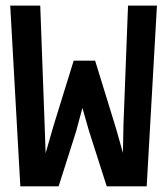

<svg xmlns="http://www.w3.org/2000/svg" viewBox="-20 -658 590 678"><path d="M498 0H356.9L293.9 -196.8L271 -276.9L249 -194.8L187 0H51.8L16.1 -638.2H122.1L137.2 -229L141.1 -117.2L169.9 -216.8L240.2 -443.8H315.9L390.1 -203.1L414.1 -118.2L416 -217.8L432.1 -638.2H534.2Z"/></svg>

Font: Code New Roman
Style: Bold
Weight: 700
Monospace: yes
Designer: Sam Radian
Foundry: Code New Roman
Version: Version 1.508 October 19, 2014